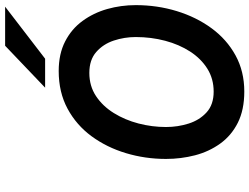

<svg xmlns="http://www.w3.org/2000/svg" viewBox="-132 -829 973 749"><g transform="rotate(-90 354.5 -454.5)"><path d="M372 12Q300.5 12 250.2 -13.2Q200 -38.5 168.8 -82Q137.5 -125.5 123.2 -180.2Q109 -235 109 -293.5Q109 -374.5 131.5 -449.5Q154 -524.5 197.5 -583.8Q241 -643 305 -677.5Q369 -712 452 -712Q518.5 -712 567.2 -687Q616 -662 647.2 -619.2Q678.5 -576.5 693.8 -522.8Q709 -469 709 -411.5Q709 -328 685.8 -251.8Q662.5 -175.5 619 -116Q575.5 -56.5 513 -22.2Q450.5 12 372 12ZM371.5 -107.5Q421.5 -107.5 460.8 -132Q500 -156.5 527.8 -199.2Q555.5 -242 570 -296.8Q584.5 -351.5 584.5 -411.5Q584.5 -455.5 570.8 -497Q557 -538.5 526.2 -565.5Q495.5 -592.5 444.5 -592.5Q393.5 -592.5 354.2 -566.5Q315 -540.5 288 -497Q261 -453.5 247.2 -400.5Q233.5 -347.5 233.5 -293.5Q233.5 -247.5 247 -205Q260.5 -162.5 290.8 -135Q321 -107.5 371.5 -107.5ZM387 -765 550.5 -921H703L500 -765Z"/></g></svg>

Font: Overpass
Style: Bold Italic
Weight: 700
Italic angle: -10°
Designer: Delve Withrington, Dave Bailey, Thomas Jockin
Foundry: Delve Fonts LLC
Version: Version 4.000; ttfautohint (v1.8.3)